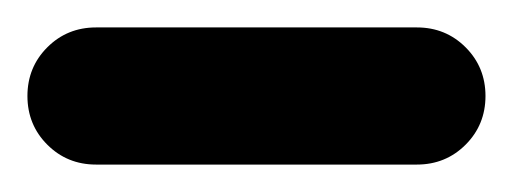

<svg xmlns="http://www.w3.org/2000/svg" viewBox="-32 -688 374 140"><path d="M-12 -618Q-12 -639 2.5 -653.5Q17 -668 38 -668H272Q293 -668 307.5 -653.5Q322 -639 322 -618Q322 -597 307.5 -582.5Q293 -568 272 -568H38Q17 -568 2.5 -582.5Q-12 -597 -12 -618Z"/></svg>

Font: Varela Round Precious
Style: Bold
Weight: 700
Version: Version 1.000